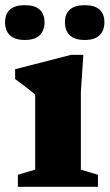

<svg xmlns="http://www.w3.org/2000/svg" viewBox="-28 -722 426 742"><path d="M294 -510 284.5 -364.5V-66.5L350.5 -46.5V0H41V-46.5L108 -66.5V-356Q102 -362 89.2 -372Q76.5 -382 61 -393.8Q45.5 -405.5 30.5 -416.5V-454.5L246.5 -510ZM68 -567.5Q29.5 -567.5 10.5 -585.5Q-8.5 -603.5 -8.5 -636Q-8.5 -668 10.5 -685Q29.5 -702 68 -702Q106.5 -702 125.2 -685Q144 -668 144 -636Q144 -603.5 125.2 -585.5Q106.5 -567.5 68 -567.5ZM299.5 -567.5Q261 -567.5 242 -585.5Q223 -603.5 223 -636Q223 -668 242 -685Q261 -702 299.5 -702Q337.5 -702 356.5 -685Q375.5 -668 375.5 -636Q375.5 -603.5 356.5 -585.5Q337.5 -567.5 299.5 -567.5Z"/></svg>

Font: Newsreader 9pt
Style: Bold
Weight: 700
Designer: Hugues Gentile
Foundry: Production Type
Version: Version 1.003